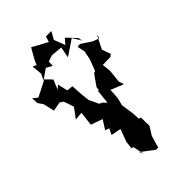

<svg xmlns="http://www.w3.org/2000/svg" viewBox="-283 -1019 1146 1146"><g transform="rotate(-45 290.5 -446.0)"><path d="M290 -391 271 -400 242 -461 236 -516 232 -587 193 -591 178 -655 155 -635 180 -696 142 -735C109 -717 75 -700 40 -683L11 -707L13 -664L35 -632L51 -562L109 -573L130 -559L152 -495L106 -432L158 -437L147 -347L221 -321L184 -263L210 -254L191 -216L254 -204L225 -125L219 -74L232 -75L247 -2L236 -27L317 34H335L357 -42L390 -95L389 -165L375 -171L373 -214C369 -242 365 -271 361 -298L373 -347L377 -411L458 -378L447 -411L456 -493L450 -549L515 -550L530 -561L511 -617L553 -702L550 -684L545 -677L508 -690L442 -734L420 -731L430 -683L420 -630L392 -556L378 -550L330 -482L326 -453L321 -467L310 -369ZM462 -764 405 -824 376 -791 349 -861 376 -909H330L319 -873L222 -926L186 -863L170 -828L147 -838L153 -772L133 -732L197 -777L235 -756L236 -791L275 -804L348 -798L335 -728L432 -793L468 -736L462 -754Z"/></g></svg>

Font: Asimov Aggro
Style: Condensed
Weight: 500
Designer: Google
Version: Version 2.000980; 2014